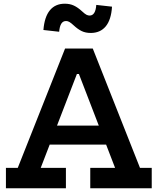

<svg xmlns="http://www.w3.org/2000/svg" viewBox="-20 -1017 852 1037"><path d="M609.5 -338.5V-236H201V-338.5ZM736 -110.5H799.5V0H467.5V-110.5H601.5L383 -677.5L451 -617.5H353L418.5 -677.5L200 -110.5H336V0H12V-110.5H76L331.5 -755H481ZM500 -990.5 585 -981Q580.5 -910 551 -874.5Q521.5 -839 470 -839Q442 -839 421 -849.2Q400 -859.5 378.5 -879.5Q364 -893 355 -898.2Q346 -903.5 337 -903.5Q320 -903.5 311 -889Q302 -874.5 299.5 -845.5L214.5 -855Q220 -925.5 249.2 -961.2Q278.5 -997 330 -997Q357.5 -997 379.2 -986.8Q401 -976.5 423 -956Q438.5 -941.5 447.2 -937.2Q456 -933 464 -933Q480 -933 489 -947.5Q498 -962 500 -990.5Z"/></svg>

Font: Hepta Slab ExtraLight SemiBold
Style: Regular
Weight: 600
Version: Version 1.102